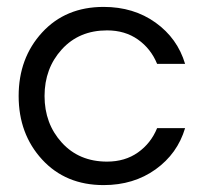

<svg xmlns="http://www.w3.org/2000/svg" viewBox="-20 -528 584 556"><path d="M290 -60Q342 -60 379.5 -86.5Q417 -113 435 -157H516Q494 -83 430.5 -37.5Q367 8 280 8Q170 8 102 -66Q34 -140 34 -250Q34 -360 102 -434Q170 -508 280 -508Q367 -508 430.5 -462.5Q494 -417 516 -343H435Q417 -387 379.5 -413.5Q342 -440 290 -440Q209 -440 159 -385Q109 -330 109 -250Q109 -170 159 -115Q209 -60 290 -60Z"/></svg>

Font: Questrial
Style: Regular
Weight: 400
Designer: Joe Prince
Foundry: Joe Prince
Version: Version 1.002